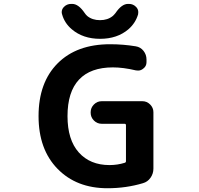

<svg xmlns="http://www.w3.org/2000/svg" viewBox="-20 -995 1040 1004"><path d="M304.7 -919.9Q302.7 -925.8 302.7 -931.6Q302.7 -946.3 313.5 -958Q329.1 -974.6 352.5 -974.6H357.4Q390.6 -974.6 422.9 -926.8Q428.7 -918 436.5 -911.1Q462.9 -889.6 502.9 -889.6Q543 -889.6 569.3 -911.1Q577.1 -918 584 -926.8Q616.2 -974.6 649.4 -974.6H654.3Q676.8 -974.6 692.4 -958Q703.1 -946.3 703.1 -931.6Q703.1 -925.8 702.1 -919.9Q688.5 -874 651.4 -841.8Q592.8 -792 503.4 -792Q414.1 -792 355.5 -841.8Q317.4 -874 304.7 -919.9ZM555.7 -763.7Q624 -763.7 689.5 -752.9Q714.8 -749 730.5 -729Q746.1 -709 746.1 -683.6V-669.9Q746.1 -648.4 728.5 -635.7Q716.8 -626 702.1 -626Q696.3 -626 690.4 -627Q624 -642.6 570.3 -642.6Q453.1 -642.6 393.1 -578.6Q333 -514.6 333 -387.7Q333 -263.7 392.1 -197.8Q451.2 -131.8 552.7 -131.8Q593.8 -131.8 631.8 -143.6Q638.7 -145.5 638.7 -152.3V-339.8Q638.7 -347.7 631.8 -347.7H511.7Q488.3 -347.7 471.2 -364.7Q454.1 -381.8 454.1 -405.3V-408.2Q454.1 -431.6 471.2 -448.7Q488.3 -465.8 511.7 -465.8H724.6Q748 -465.8 765.1 -448.7Q782.2 -431.6 782.2 -408.2V-113.3Q782.2 -86.9 767.1 -65.4Q752 -43.9 727.5 -37.1Q639.6 -10.7 542 -10.7Q379.9 -10.7 280.8 -112.3Q181.6 -213.9 181.6 -387.7Q181.6 -563.5 281.2 -663.6Q380.9 -763.7 555.7 -763.7Z"/></svg>

Font: Gen Jyuu Gothic Monospace Bold
Style: Bold
Weight: 700
Designer: [Source Han Sans]
Ryoko NISHIZUKA  (kana & ideographs); Paul D. Hunt (Latin, Greek & Cyrillic); Wenlong ZHANG  (bopomofo
Version: Version 1.002.20150607